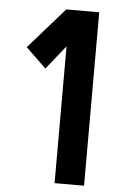

<svg xmlns="http://www.w3.org/2000/svg" viewBox="-51 -736 461 772"><g transform="rotate(5 179.0 -350.0)"><path d="M318 0H199V-552L122 -456L40 -535L185 -700H318Z"/></g></svg>

Font: Kulim Park
Style: Bold
Weight: 700
Designer: Noponies / Dale Sattler
Foundry: Noponies
Version: Version 1.000; ttfautohint (v1.8.3)